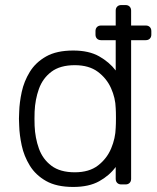

<svg xmlns="http://www.w3.org/2000/svg" viewBox="-20 -730 620 760"><path d="M270 10Q204 10 162.5 -13.5Q121 -37 98 -74.5Q75 -112 66 -154Q57 -196 56 -232Q55 -247 55 -260Q55 -273 56 -288Q57 -324 66 -366Q75 -408 98 -445.5Q121 -483 162.5 -506.5Q204 -530 270 -530Q332 -530 372.5 -507Q413 -484 438 -451V-571H380Q370 -571 364 -577Q358 -583 358 -593V-607Q358 -617 364 -623Q370 -629 380 -629H438V-688Q438 -698 444 -704Q450 -710 460 -710H477Q487 -710 493 -704Q499 -698 499 -688V-629H557Q567 -629 573 -623Q579 -617 579 -607V-593Q579 -583 573 -577Q567 -571 557 -571H499V-22Q499 -12 493 -6Q487 0 477 0H460Q450 0 444 -6Q438 -12 438 -22V-69Q413 -35 372.5 -12.5Q332 10 270 10ZM276 -48Q333 -48 368 -75Q403 -102 420 -142.5Q437 -183 438 -224Q439 -239 439 -263Q439 -287 438 -302Q437 -342 419.5 -381Q402 -420 367 -446Q332 -472 276 -472Q218 -472 183.5 -446Q149 -420 134 -378Q119 -336 117 -288Q116 -260 117 -232Q119 -184 134 -142Q149 -100 183.5 -74Q218 -48 276 -48Z"/></svg>

Font: Rubik Light
Style: Regular
Weight: 300
Designer: Hubert and Fischer
Foundry: Hubert and Fischer
Version: Version 2.300;gftools[0.9.30]